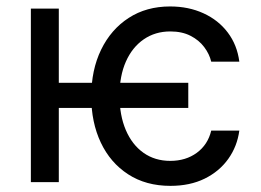

<svg xmlns="http://www.w3.org/2000/svg" viewBox="-20 -573 822 604"><path d="M572.3 -312.5V-233.4H143.1V-312.5ZM165 -545.9V0H77.1V-545.9ZM516.1 11.7Q439 11.7 383.1 -24.7Q327.1 -61 297.1 -124.5Q267.1 -188 267.1 -269.5Q267.1 -353 298.1 -416.7Q329.1 -480.5 384.8 -516.6Q440.4 -552.7 515.1 -552.7Q573.2 -552.7 620.1 -531.2Q667 -509.8 696.5 -470.7Q726.1 -431.6 732.9 -378.9H644.5Q638.7 -403.3 622.3 -425Q606 -446.8 579.3 -460.4Q552.7 -474.1 515.6 -474.1Q468.3 -474.1 432.1 -449.2Q396 -424.3 376 -379.2Q356 -334 356 -272.5Q356 -210.4 375.7 -164.1Q395.5 -117.7 431.4 -92.3Q467.3 -66.9 515.6 -66.9Q564.5 -66.9 599.1 -92.3Q633.8 -117.7 644.5 -162.1H732.9Q726.1 -112.3 698 -73Q669.9 -33.7 623.8 -11Q577.6 11.7 516.1 11.7Z"/></svg>

Font: Inter Variable
Style: Regular
Weight: 400
Designer: Rasmus Andersson
Foundry: rsms
Version: Version 4.001;git-9221beed3